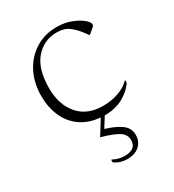

<svg xmlns="http://www.w3.org/2000/svg" viewBox="-171 -558 813 897"><g transform="rotate(-30 236.0 -110.0)"><path d="M264 10Q263 10 262 10L228 64Q274 77 308 99.5Q342 122 342 161Q342 196 318 218Q294 240 252 240Q232 240 213 233.5Q194 227 184 218V205H187Q216 221 249 221Q311 221 311 171Q311 139 279.5 121Q248 103 192 88L241 9Q179 4 136 -26.5Q93 -57 71.5 -106.5Q50 -156 50 -216Q50 -286 78.5 -341.5Q107 -397 157.5 -428.5Q208 -460 272 -460Q312 -460 343 -449Q374 -438 393 -425Q425 -403 425 -387Q425 -380 418 -374L391 -351H387L374 -369Q352 -399 326.5 -418.5Q301 -438 261 -438Q191 -438 145.5 -385.5Q100 -333 100 -229Q100 -141 146.5 -86.5Q193 -32 278 -32Q324 -32 363 -46Q402 -60 424 -84H427V-71Q404 -36 362 -13Q320 10 264 10Z"/></g></svg>

Font: Spectral ExtraLight
Style: Regular
Weight: 275
Designer: Jean-Baptiste Levee
Foundry: Production Type
Version: Version 2.001